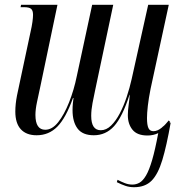

<svg xmlns="http://www.w3.org/2000/svg" viewBox="-20 -556 756 802"><path d="M540 226Q521 226 504.5 220.5Q488 215 468 205L471 195Q486 203 501.5 209Q517 215 533 215Q549 215 563 207Q577 199 590 177Q603 155 615.5 112.5Q628 70 641 0Q621 10 596 10Q553 10 533.5 -14Q514 -38 514 -75Q514 -94 517.5 -119Q521 -144 522 -160H521Q491 -67 456.5 -29Q422 9 372 9Q325 9 304 -19Q283 -47 283 -96Q283 -110 284.5 -125.5Q286 -141 287 -146L285 -147Q255 -63 219.5 -27Q184 9 133 9Q90 9 67 -16Q44 -41 44 -90Q44 -121 51 -157Q58 -193 65 -223L107 -420Q113 -446 115.5 -464.5Q118 -483 118 -494Q118 -512 110 -519Q102 -526 80 -526H66L68 -536H220L149 -197Q141 -160 134.5 -129.5Q128 -99 128 -76Q128 -14 169 -14Q198 -14 223 -45.5Q248 -77 268.5 -128.5Q289 -180 301 -239L365 -536H453L378 -182Q372 -154 366.5 -125.5Q361 -97 361 -72Q361 -12 401 -12Q424 -12 444 -31.5Q464 -51 480.5 -82.5Q497 -114 509.5 -152Q522 -190 530 -226L599 -536H685L609 -185Q601 -145 597.5 -114Q594 -83 594 -63Q594 -34 600 -21Q606 -8 621 -8Q638 -8 656 -23L658 -25L659 -26Q666 -31 672 -38Q678 -45 685 -53L691 -46Q689 -43 687 -41L693 -44Q676 53 658 112.5Q640 172 613 199Q586 226 540 226Z"/></svg>

Font: Noto Serif Display ExtraCondensed
Style: Italic
Weight: 400
Width: 2
Italic angle: -12°
Designer: Monotype Design Team
Foundry: Monotype Imaging Inc.
Version: Version 2.009